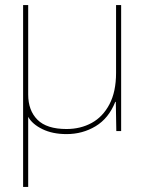

<svg xmlns="http://www.w3.org/2000/svg" viewBox="-20 -516 567 756"><path d="M71 220V-496H91V-144Q91 -81 127.5 -44.5Q164 -8 242 -8Q297 -8 341 -32Q385 -56 411 -105.5Q437 -155 437 -229V-496H457V0H438L436 -115H434Q408 -50 356.5 -19Q305 12 242 12Q187 12 147 -7.5Q107 -27 91 -56V220Z"/></svg>

Font: DM Sans 12pt Thin
Style: Regular
Weight: 250
Version: Version 4.004;gftools[0.9.30]